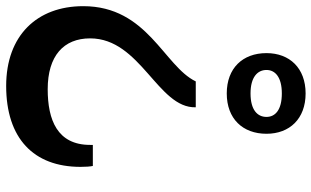

<svg xmlns="http://www.w3.org/2000/svg" viewBox="-330 -368 1035 638"><g transform="rotate(90 188.0 -48.5)"><path d="M179 -546C95 -546 45 -493 45 -416C45 -337 95 -284 179 -284C263 -284 313 -337 313 -416C313 -493 263 -546 179 -546ZM179 -467C234 -467 257 -445 257 -416C257 -386 234 -363 179 -363C125 -363 101 -386 101 -416C101 -445 125 -467 179 -467ZM139 -181C88 -75 -111 -21 -111 193C-111 346 -14 449 154 449C328 449 423 358 423 202C423 184 422 171 420 161H350V170C350 279 267 311 165 311C54 311 -4 258 -4 170C-4 2 229 -55 225 -181Z"/></g></svg>

Font: Noto Serif Myanmar Medium
Style: Regular
Weight: 500
Designer: Ben Mitchell and the Monotype Design Team
Foundry: Monotype Imaging Inc.
Version: Version 2.106